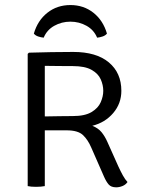

<svg xmlns="http://www.w3.org/2000/svg" viewBox="-20 -756 572 780"><path d="M473 -387Q473 -335.5 440 -296.8Q407 -258 355 -245Q379 -235.5 392.5 -219Q406 -202.5 416 -180L461 -79.5Q470 -60 479.2 -43.2Q488.5 -26.5 498 -16.5Q490.5 -5.5 477.5 -0.2Q464.5 5 452 5Q431.5 5 421.5 -6.5Q411.5 -18 402.5 -38.5L350.5 -157Q337 -188.5 316.8 -207.5Q296.5 -226.5 251 -226.5H162V0Q147 3 126.5 3Q105.5 3 92.5 0V-537L97.5 -542Q145 -543.5 188.5 -544.2Q232 -545 277.5 -545Q371.5 -545 422.2 -502.5Q473 -460 473 -387ZM162 -488.5V-283Q193 -283.5 222.8 -284Q252.5 -284.5 276 -284.5Q325 -284.5 352 -300.8Q379 -317 389.2 -340.8Q399.5 -364.5 399.5 -387Q399.5 -410.5 389.2 -433.8Q379 -457 352 -472.2Q325 -487.5 276 -487.5Q254 -487.5 220.5 -487.8Q187 -488 162 -488.5ZM414.5 -619.5Q408 -611.5 396.8 -607.8Q385.5 -604 374.5 -603Q361.5 -634.5 331.5 -651.2Q301.5 -668 266 -668Q230.5 -668 200.5 -651.2Q170.5 -634.5 157.5 -603Q146.5 -604 135.2 -607.8Q124 -611.5 117.5 -619.5Q133 -673 172.5 -704.2Q212 -735.5 266 -735.5Q320 -735.5 359.5 -704.2Q399 -673 414.5 -619.5Z"/></svg>

Font: Signika Negative SC Light
Style: Regular
Weight: 300
Designer: Anna Giedryś
Foundry: Anna Giedryś
Version: Version 2.000; ttfautohint (v1.8.3) -l 8 -r 50 -G 200 -x 9 -